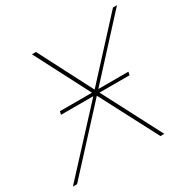

<svg xmlns="http://www.w3.org/2000/svg" viewBox="-164 -847 983 995"><g transform="rotate(-30 328.0 -350.0)"><path d="M-6 0 320 -353H127L131 -372H323L153 -700H177L343 -379L638 -700H662L361 -372H541L537 -353H357L541 0H518L337 -346L19 0Z"/></g></svg>

Font: Montserrat Thin
Style: Italic
Weight: 100
Italic angle: -11.3°
Designer: Julieta Ulanovsky
Foundry: Julieta Ulanovsky
Version: Version 9.000; ttfautohint (v1.8.4.7-5d5b)